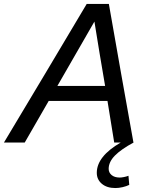

<svg xmlns="http://www.w3.org/2000/svg" viewBox="-68 -720 753 970"><path d="M-48 0Q58 -176 161.5 -350Q265 -524 370 -700H482Q513 -524 543.5 -350.5Q574 -177 606 -1L607 0Q544 34 512.5 66Q481 98 481 133Q481 152 496 164.5Q511 177 537 177Q545 177 558 174.5Q571 172 581 168Q582 179 583 191Q584 203 585 214Q571 221 551.5 225.5Q532 230 515 230Q472 230 446.5 208.5Q421 187 421 153Q421 70 542 0H509Q501 -53 492 -105Q483 -157 475 -210H178Q148 -157 117.5 -105Q87 -53 57 0ZM222 -286H463Q449 -368 435.5 -448.5Q422 -529 409 -611Q362 -529 315.5 -448.5Q269 -368 222 -286Z"/></svg>

Font: Rosa Sans
Style: Italic
Weight: 400
Italic angle: -12°
Designer: Pentagram / MCKL
Foundry: Pentagram / MCKL
Version: Version 1.005;September 16, 2019;FontCreator 11.5.0.2425 64-